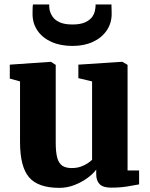

<svg xmlns="http://www.w3.org/2000/svg" viewBox="-20 -852 689 882"><path d="M490 10Q453.5 10 437.8 -6Q422 -22 422 -51V-73Q407 -52.5 380.2 -33.2Q353.5 -14 320.5 -1.5Q287.5 11 253 11Q155 11 113.5 -37.5Q72 -86 72 -200V-478L25 -491V-555L213 -568H214L236 -554V-196Q236 -152.5 243 -127.2Q250 -102 266 -91Q282 -80 309 -80Q333 -80 351.2 -86.5Q369.5 -93 382.5 -101.8Q395.5 -110.5 403 -118V-478L340 -493V-555L539 -568H542L566 -554V-69H619V-5Q600.5 -1.5 566.8 4.2Q533 10 490 10ZM313 -641Q257 -641 215.8 -659.8Q174.5 -678.5 152 -711.8Q129.5 -745 129.5 -787.5Q129.5 -798 129.8 -811.2Q130 -824.5 131.5 -831.5H206Q206 -827 206.2 -822Q206.5 -817 207 -811.5Q210 -793 220.8 -776.5Q231.5 -760 253.8 -749.8Q276 -739.5 313 -739.5Q349.5 -739.5 371.8 -749.8Q394 -760 404.8 -776.2Q415.5 -792.5 417.5 -811Q418.5 -816.5 419 -821.8Q419.5 -827 419 -831.5H492Q492 -824.5 492.5 -811.5Q493 -798.5 493 -788.5Q493 -745.5 470.2 -712Q447.5 -678.5 407 -659.8Q366.5 -641 313 -641Z"/></svg>

Font: Merriweather Light 18pt Black
Style: Regular
Weight: 900
Version: Version 2.100